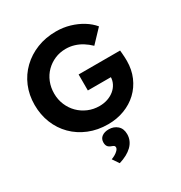

<svg xmlns="http://www.w3.org/2000/svg" viewBox="-222 -866 1222 1299"><g transform="rotate(-30 388.5 -217.0)"><path d="M32 -352Q32 -429 59.5 -494.5Q87 -560 137.5 -608.5Q188 -657 256 -684Q324 -711 405 -711Q461 -711 512 -696Q563 -681 605 -655Q647 -629 675 -595L582 -497Q556 -522 528 -539.5Q500 -557 468.5 -566.5Q437 -576 404 -576Q357 -576 317.5 -559Q278 -542 248 -512Q218 -482 201.5 -441Q185 -400 185 -352Q185 -305 202.5 -263.5Q220 -222 250.5 -191.5Q281 -161 322 -143.5Q363 -126 410 -126Q444 -126 473.5 -136Q503 -146 525.5 -164.5Q548 -183 560.5 -208Q573 -233 573 -261V-285L593 -257H393V-382H717Q718 -371 719.5 -355Q721 -339 721.5 -323.5Q722 -308 722 -299Q722 -231 697.5 -174Q673 -117 629.5 -76Q586 -35 527 -12.5Q468 10 399 10Q318 10 250.5 -17.5Q183 -45 134 -94Q85 -143 58.5 -209Q32 -275 32 -352ZM300 227Q314 222 329 213.5Q344 205 355 193.5Q366 182 366 171Q366 163 361 158.5Q356 154 344 150Q324 143 316 131.5Q308 120 308 101Q308 72 329 56.5Q350 41 383 41Q422 41 449 64.5Q476 88 476 132Q476 158 466 180.5Q456 203 437.5 221Q419 239 393 253Q367 267 334 277Z"/></g></svg>

Font: Our Lexend SemiBold
Style: Regular
Weight: 600
Designer: Bonnie Shaver-Troup, Thomas Jockin
Foundry: Lexend
Version: Version 1.007